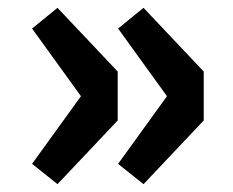

<svg xmlns="http://www.w3.org/2000/svg" viewBox="-20 -534 597 491"><path d="M62 -115 187 -288 62 -461 127 -514 281 -351V-226L127 -63ZM282 -115 407 -288 282 -461 347 -514 501 -351V-226L347 -63Z"/></svg>

Font: KaiGen Gothic KR Heavy
Style: Heavy
Weight: 900
Designer: Ryoko NISHIZUKA  (kana & ideographs); Paul D. Hunt (Latin, Greek & Cyrillic); Wenlong ZHANG  (bopomofo); Sandoll Communi
Foundry: Adobe Systems Incorporated
Version: Version 1.002 March 28, 2018